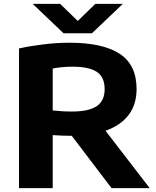

<svg xmlns="http://www.w3.org/2000/svg" viewBox="-20 -969 804 989"><path d="M78 0V-719.5Q132 -731.5 202 -740.2Q272 -749 337.5 -749Q508.5 -749 596 -692.2Q683.5 -635.5 683.5 -510.5Q683.5 -430 642 -376.2Q600.5 -322.5 523.5 -295.5L751 0H554.5L349.5 -269.5Q346.5 -269.5 343.5 -269.5Q319.5 -269.5 297.5 -270.5Q275.5 -271.5 251.5 -273V0ZM351 -394.5Q437 -394.5 478 -422Q519 -449.5 519 -510Q519 -572 478.8 -598.8Q438.5 -625.5 353 -625.5Q324.5 -625.5 299.5 -623Q274.5 -620.5 251.5 -616V-400Q276.5 -397.5 300 -396Q323.5 -394.5 351 -394.5ZM307.5 -797.5 148.5 -949H290L380.5 -861L471 -949H612.5L453.5 -797.5Z"/></svg>

Font: Encode Sans Expanded Expanded
Style: Bold
Weight: 700
Width: 7
Designer: Multiple Designers
Foundry: Impallari Type
Version: Version 3.000; ttfautohint (v1.8.3) -l 8 -r 50 -G 200 -x 14 